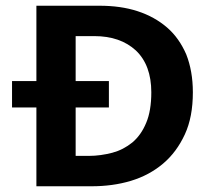

<svg xmlns="http://www.w3.org/2000/svg" viewBox="-20 -650 731 670"><path d="M107 -630H327C376 -630 420 -624 460 -611C500 -598 534 -579 563 -554C592 -529 614 -497 630 -460C645 -422 653 -378 653 -328C653 -271 644 -222 625 -181C606 -140 581 -106 549 -79C517 -52 480 -32 437 -19C394 -6 348 0 299 0H107V-275H22V-367H107ZM244 -367H360V-275H244V-106H290C318 -106 345 -110 372 -117C398 -124 421 -136 442 -153C462 -170 478 -192 490 -221C502 -249 508 -285 508 -328C508 -391 490 -440 454 -474C418 -507 370 -524 309 -524H244Z"/></svg>

Font: Holmes&Hills Bold
Style: Bold
Weight: 500
Designer: Noopur Datye, Girish Dalvi, Yashodeep Gholap, Pallavi Karambelkar
Foundry: Ek Type
Version: ""